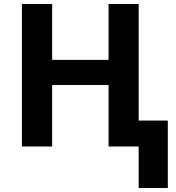

<svg xmlns="http://www.w3.org/2000/svg" viewBox="-20 -734 881 962"><path d="M674.8 -129.9H820.8V208H674.8V0H523.9V-308.1H241.2V0H89.8V-713.9H241.2V-434.1H523.9V-713.9H674.8ZM765.1 0Z"/></svg>

Font: Zoram GWebM
Style: Bold
Weight: 700
Foundry: Ascender Corporation
Version: Version 1.000